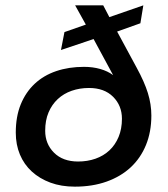

<svg xmlns="http://www.w3.org/2000/svg" viewBox="-20 -688 630 718"><path d="M260 10Q209 10 168.5 -5Q128 -20 99 -46.5Q70 -73 54.5 -110Q39 -147 39 -192Q39 -252 57.5 -297.5Q76 -343 109.5 -374.5Q143 -406 190 -422Q237 -438 294 -438Q327 -438 355 -430Q383 -422 403 -407L330 -542L208 -501L221 -568L301 -596L261 -668H366L389 -624L516 -668L505 -601L418 -570L491 -435Q520 -382 533 -340Q546 -298 546 -256Q546 -195 526 -146Q506 -97 469 -62.5Q432 -28 379 -9Q326 10 260 10ZM272 -84Q307 -84 337 -94.5Q367 -105 389 -125.5Q411 -146 423.5 -176Q436 -206 436 -244Q436 -293 403 -326Q370 -359 313 -359Q278 -359 248 -348.5Q218 -338 196 -317.5Q174 -297 161.5 -267.5Q149 -238 149 -199Q149 -150 182 -117Q215 -84 272 -84Z"/></svg>

Font: Celebes SemiBold
Style: Italic
Weight: 600
Italic angle: -10°
Designer: Anugrah Pasau
Foundry: Lafontype
Version: Version 1.000; ttfautohint (v1.8.4)